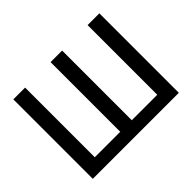

<svg xmlns="http://www.w3.org/2000/svg" viewBox="-147 -989 1247 1247"><g transform="rotate(-45 477.0 -365.0)"><path d="M872 0H82V-730H190V-90H424V-730H530V-90H764V-730H872Z"/></g></svg>

Font: Mplus 1p Medium
Style: Regular
Weight: 500
Version: Version 1.061